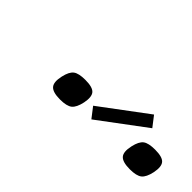

<svg xmlns="http://www.w3.org/2000/svg" viewBox="-2 -1108 615 615"><g transform="rotate(45 305.5 -800.5)"><path d="M548 -711Q515 -711 504 -723.5Q493 -736 500 -767Q506 -794 518.5 -803.5Q531 -813 561 -813Q594 -813 604.5 -801Q615 -789 609 -759Q603 -731 590.5 -721Q578 -711 548 -711ZM232 -711Q199 -711 188 -723.5Q177 -736 184 -767Q190 -794 202.5 -803.5Q215 -813 245 -813Q278 -813 288.5 -801Q299 -789 293 -759Q287 -731 274.5 -721Q262 -711 232 -711ZM348 -737 321 -772 479 -890 506 -855Z"/></g></svg>

Font: Victor Mono Thin
Style: Italic
Weight: 100
Italic angle: -12°
Monospace: yes
Designer: Rune Bjørnerås
Version: Version 1.561;gftools[0.9.30]